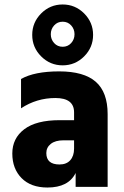

<svg xmlns="http://www.w3.org/2000/svg" viewBox="-20 -835 556 858"><path d="M222 -721.5Q207 -705 207 -682Q207 -659 222 -642.5Q237 -626 260 -626Q283 -626 298 -642.5Q313 -659 313 -682Q313 -705 298 -721.5Q283 -738 260 -738Q237 -738 222 -721.5ZM356 -775Q396 -735 396 -679Q396 -623 356 -583Q316 -543 260 -543Q204 -543 164 -583Q124 -623 124 -679Q124 -735 164 -775Q204 -815 260 -815Q316 -815 356 -775ZM192 3Q118 3 76.5 -39Q35 -81 35 -149Q35 -217 88.5 -257.5Q142 -298 247 -298H311V-333Q311 -397 227.5 -397Q144 -397 74 -351V-482Q134 -516 244.5 -516Q355 -516 408 -469.5Q461 -423 461 -325V0H318V-62Q286 3 192 3ZM246 -100Q277 -100 294 -119Q311 -138 311 -171V-208H264Q227 -208 207 -192Q187 -176 187 -151Q187 -100 246 -100Z"/></svg>

Font: Hind Jalandhar
Style: Bold
Weight: 700
Designer: Namrata Goyal
Foundry: Indian Type Foundry
Version: Version 0.702;PS 1.0;hotconv 1.0.81;makeotf.lib2.5.63406